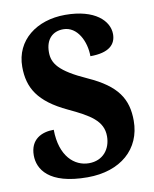

<svg xmlns="http://www.w3.org/2000/svg" viewBox="-83 -787 688 860"><g transform="rotate(-10 261.0 -357.0)"><path d="M246 10C396 10 493 -75 493 -204C493 -303 452 -368 323 -426C198 -482 172 -521 172 -572C172 -632 206 -662 253 -662C317 -662 352 -589 352 -522C437 -522 469 -555 469 -602C469 -662 408 -724 272 -724C143 -724 43 -649 43 -528C43 -432 83 -364 211 -304C307 -259 363 -226 363 -156C363 -98 327 -51 263 -51C198 -51 134 -104 133 -226C77 -226 25 -201 25 -128C25 -67 68 10 246 10Z"/></g></svg>

Font: Noto Serif Myanmar Condensed ExtraBold
Style: Regular
Weight: 800
Width: 3
Designer: Ben Mitchell and the Monotype Design Team
Foundry: Monotype Imaging Inc.
Version: Version 2.106